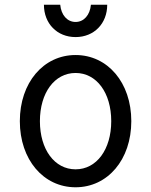

<svg xmlns="http://www.w3.org/2000/svg" viewBox="-20 -783 640 813"><path d="M300 10C436 10 536 -107 536 -270C536 -433 436 -550 300 -550C164 -550 64 -433 64 -270C64 -107 164 10 300 10ZM300 -66C211 -66 149 -150 149 -270C149 -390 211 -474 300 -474C389 -474 451 -390 451 -270C451 -150 389 -66 300 -66ZM235 -763H166C166 -683 222 -626 300 -626C378 -626 434 -683 434 -763H365C361 -719 335 -690 300 -690C265 -690 239 -719 235 -763Z"/></svg>

Font: CommitMono
Style: 400Regular
Weight: 400
Monospace: yes
Designer: Eigil Nikolajsen
Foundry: Eigil Nikolajsen
Version: Version 1.143